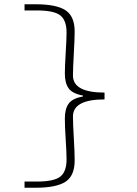

<svg xmlns="http://www.w3.org/2000/svg" viewBox="-20 -728 640 900"><path d="M95 152V123H153Q234 123 263 99.5Q292 76 292 20Q292 -12 288 -73.5Q284 -135 284 -172Q284 -218 302 -242.5Q320 -267 369 -276V-280Q320 -289 302 -313.5Q284 -338 284 -384Q284 -416 288 -481Q292 -546 292 -576Q292 -632 263 -655.5Q234 -679 153 -679H95V-708H147Q244 -708 287 -680Q330 -652 330 -580Q330 -546 326 -476Q322 -406 322 -374Q322 -294 470 -294V-262Q322 -262 322 -182Q322 -148 326 -81Q330 -14 330 24Q330 96 287 124Q244 152 147 152Z"/></svg>

Font: TypoPRO Source Code Pro
Style: Regular
Weight: 300
Monospace: yes
Designer: Paul D. Hunt, Teo Tuominen
Foundry: Adobe Systems Incorporated
Version: Version 2.010;PS 1.0;hotconv 1.0.84;makeotf.lib2.5.63406